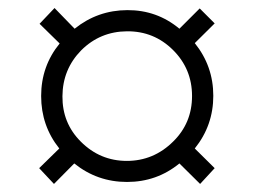

<svg xmlns="http://www.w3.org/2000/svg" viewBox="-20 -601 630 476"><path d="M77.1 -184.1 127 -232.9Q82 -289.1 82 -363Q82 -437 127.9 -493.2L78.1 -542L115.2 -581.1L165 -529.8Q222.2 -575.7 295.7 -575.9Q369.1 -576.2 424.8 -529.8L475.1 -580.1L512.2 -543L462.9 -494.1Q508.8 -437 508.8 -363.5Q508.8 -290 462.9 -232.9L512.2 -184.1L476.1 -145L424.8 -195.8Q368.7 -149.9 294.9 -149.9Q221.2 -149.9 164.1 -195.8L113.8 -145ZM180.2 -250Q228 -202.1 294.4 -202.1Q360.8 -202.1 409.2 -250Q456.1 -295.9 456.1 -363Q456.1 -430.2 408.9 -477.1Q361.8 -523.9 294.9 -523.4Q228 -522.9 181.2 -476.1Q135.3 -429.2 134.8 -362.5Q134.3 -295.9 180.2 -250Z"/></svg>

Font: Oakes Grotesk
Style: Light
Weight: 300
Designer: Samuel Oakes
Foundry: Samuel Oakes
Version: Version 1.0 | wf-rip DC20170320